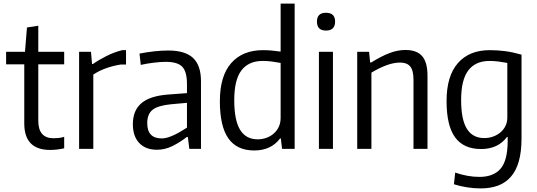

<svg xmlns="http://www.w3.org/2000/svg" viewBox="-20 -828 2986 1068"><path d="M259 6Q115 6 115 -141V-470H14V-540H119L130 -675L193 -685V-540H337V-470H193V-156Q193 -59 278 -59Q290 -59 306 -60.5Q322 -62 337 -67V-3Q296 6 259 6Z M420 -540H486L492 -472H497Q528 -494 571.5 -516Q615 -538 660 -549H681V-469H651Q607 -462 567.5 -447.5Q528 -433 499 -413V0H420Z M853 5Q790 5 754.5 -32.5Q719 -70 719 -137Q719 -213 766 -253.5Q813 -294 913 -302L1020 -310V-361Q1020 -429 994 -456.5Q968 -484 902 -484Q875 -484 836.5 -479.5Q798 -475 763 -467L756 -530Q844 -547 916 -547Q1010 -547 1054 -505.5Q1098 -464 1098 -376V0H1033L1025 -66H1019Q982 -37 940 -16Q898 5 853 5ZM880 -58Q897 -58 915.5 -64Q934 -70 952.5 -79Q971 -88 988 -98.5Q1005 -109 1020 -118V-256L931 -248Q859 -241 829 -217.5Q799 -194 799 -143Q799 -58 880 -58Z M1394 9Q1298 9 1250.5 -58Q1203 -125 1203 -265Q1203 -405 1266 -477Q1329 -549 1443 -549Q1467 -549 1490 -547Q1513 -545 1541 -541V-808H1619V0H1549L1542 -58H1538Q1488 9 1394 9ZM1413 -53Q1438 -53 1461 -61Q1484 -69 1502 -84.5Q1520 -100 1530.5 -122Q1541 -144 1541 -172V-478Q1514 -483 1490.5 -486Q1467 -489 1441 -489Q1363 -489 1323 -436.5Q1283 -384 1283 -271Q1283 -159 1315.5 -106Q1348 -53 1413 -53Z M1793 -658Q1743 -658 1743 -708Q1743 -757 1793 -757Q1844 -757 1844 -708Q1844 -658 1793 -658ZM1754 -540H1832V0H1754Z M1967 -540H2033L2039 -480H2044Q2104 -517 2148.5 -533.5Q2193 -550 2235 -550Q2298 -550 2328 -516Q2358 -482 2358 -406V0H2280V-384Q2280 -436 2262 -458Q2244 -480 2206 -480Q2171 -480 2131 -465.5Q2091 -451 2046 -424V0H1967Z M2654 220Q2616 220 2578 214Q2540 208 2505 197L2512 132Q2582 156 2647 156Q2724 156 2763.5 111.5Q2803 67 2804 -40V-66H2800Q2750 1 2656 1Q2559 1 2511.5 -64Q2464 -129 2464 -266Q2464 -405 2527 -477Q2590 -549 2704 -549Q2748 -549 2790 -543.5Q2832 -538 2881 -524V-60Q2881 16 2866 69Q2851 122 2821.5 155.5Q2792 189 2750 204.5Q2708 220 2654 220ZM2674 -60Q2699 -60 2722 -68Q2745 -76 2763 -91Q2781 -106 2791.5 -127Q2802 -148 2802 -175V-478Q2774 -483 2751 -486Q2728 -489 2703 -489Q2625 -489 2585 -436.5Q2545 -384 2545 -272Q2545 -163 2577 -111.5Q2609 -60 2674 -60Z"/></svg>

Font: Encode Sans Condensed
Style: Regular
Weight: 400
Designer: Pablo Impallari, Andres Torresi
Foundry: Pablo Impallari, Andres Torresi
Version: Version 1.000; ttfautohint (v1.00) -l 8 -r 50 -G 200 -x 14 -